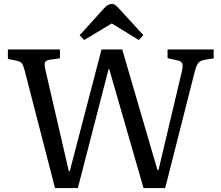

<svg xmlns="http://www.w3.org/2000/svg" viewBox="-20 -954 1123 974"><path d="M259 0 105 -597Q99 -620 91.5 -631.5Q84 -643 60 -647L20 -655V-703H284V-658L233 -651Q213 -648 208.5 -638Q204 -628 210 -601L329 -86H334L495 -703H600L779 -91H784L903 -594Q909 -620 904.5 -632Q900 -644 879 -648L830 -659V-703H1064V-658L1016 -650Q1004 -648 995 -642.5Q986 -637 980 -625.5Q974 -614 969 -595L818 0H708L534 -604H531L375 0ZM407 -751 384 -775 508 -912Q517 -922 527 -928Q537 -934 547 -934Q558 -934 566 -927.5Q574 -921 588 -906L707 -776L684 -751L547 -835Z"/></svg>

Font: Literata 18pt
Style: Regular
Weight: 400
Designer: Latin by Veronika Burian and Jose Scaglione. Greek by Irene Vlachou. Cyrillic by Vera Evstafieva.
Foundry: TypeTogether
Version: Version 3.103;gftools[0.9.29]